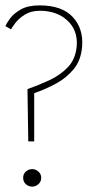

<svg xmlns="http://www.w3.org/2000/svg" viewBox="-29 -687 373 713"><path d="M76 -162 73 -356Q113 -370 154 -389Q195 -408 223.5 -438Q252 -468 256 -517Q260 -575 221 -611Q182 -647 119 -647Q86 -647 63 -632.5Q40 -618 27.5 -601Q15 -584 12 -578L-9 -590Q-5 -600 8 -618Q21 -636 47.5 -651.5Q74 -667 118 -667Q201 -667 241 -624Q281 -581 276 -515Q272 -463 244.5 -430Q217 -397 178 -376Q139 -355 98 -341V-162ZM91 6Q77 6 67 -3Q57 -12 57 -27Q57 -41 67 -50Q77 -59 91 -59Q103 -59 113.5 -50Q124 -41 124 -27Q124 -12 113.5 -3Q103 6 91 6Z"/></svg>

Font: Lil Grotesk Thin
Style: Regular
Weight: 100
Designer: Bastien Sozeau
Foundry: NBR — Bastien Sozeau
Version: Version 3.003; ttfautohint (v1.8.4.7-5d5b);gftools[0.9.33]